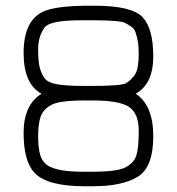

<svg xmlns="http://www.w3.org/2000/svg" viewBox="-20 -646 618 671"><path d="M121.1 -102.5Q129.9 -76.2 152.3 -64.5Q187.5 -45.9 266.6 -45.9Q270.5 -45.9 274.4 -45.9H304.7Q390.6 -45.9 419.4 -61.5Q448.2 -77.1 456.5 -102.5Q464.8 -127.9 464.8 -189Q464.8 -250 430.7 -272.5Q396.5 -294.9 304.7 -294.9H274.4Q186.5 -294.9 158.2 -278.8Q129.9 -262.7 121.6 -237.3Q113.3 -211.9 113.3 -169.9Q113.3 -127.9 121.1 -102.5ZM304.7 4.9H274.4Q144.5 4.9 99.6 -43Q62.5 -84 62.5 -181.6Q62.5 -279.3 125 -318.4Q62.5 -352.5 62.5 -460.9Q62.5 -585.9 146.5 -611.3Q192.4 -625 274.4 -626H304.7Q307.6 -626 310.5 -626Q440.4 -626 478.5 -585.9Q515.6 -545.9 515.6 -449.2Q515.6 -352.5 454.1 -318.4Q515.6 -278.3 515.6 -169.9Q515.6 -61.5 461.4 -28.3Q407.2 4.9 304.7 4.9ZM416 -566.4Q408.2 -570.3 386.7 -572.3Q354.5 -575.2 304.7 -575.2H274.4Q270.5 -575.2 265.6 -575.2Q155.3 -575.2 136.7 -550.8Q113.3 -520.5 113.3 -473.6Q113.3 -426.8 120.1 -405.3Q127 -383.8 136.7 -371.1Q146.5 -359.4 169.9 -353.5Q201.2 -345.7 274.4 -345.7H304.7Q408.2 -345.7 422.9 -356.4Q437.5 -367.2 447.8 -379.9Q458 -392.6 461.4 -412.6Q464.8 -432.6 464.8 -459Q464.8 -485.4 461.4 -502.9Q458 -520.5 453.6 -533.2Q449.2 -545.9 437.5 -553.7Q425.8 -561.5 416 -566.4Z"/></svg>

Font: Jura
Style: Book
Weight: 400
Version: Version 2.5